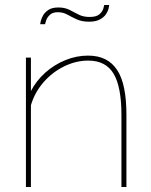

<svg xmlns="http://www.w3.org/2000/svg" viewBox="-20 -750 605 770"><path d="M487 0H467V-289Q467 -402 435.5 -454.5Q404 -507 334 -507Q284 -507 236.5 -483.5Q189 -460 154 -419.5Q119 -379 104 -328V0H84V-519H104V-385Q126 -427 162 -459Q198 -491 242.5 -509Q287 -527 333 -527Q373 -527 402 -512.5Q431 -498 450 -469Q469 -440 478 -395Q487 -350 487 -289ZM337 -663Q308 -663 287.5 -672.5Q267 -682 250 -691.5Q233 -701 212 -701Q191 -701 180 -690.5Q169 -680 165 -668Q161 -656 161 -653H141Q141 -655 143.5 -665.5Q146 -676 153 -688.5Q160 -701 174.5 -710.5Q189 -720 214 -720Q240 -720 258.5 -710.5Q277 -701 295.5 -691.5Q314 -682 339 -682Q367 -682 379 -693Q391 -704 394.5 -716Q398 -728 398 -730H418Q418 -727 415.5 -716Q413 -705 405 -693Q397 -681 380.5 -672Q364 -663 337 -663Z"/></svg>

Font: Raleway Thin
Style: Regular
Weight: 100
Designer: Matt McInerney, Pablo Impallari, Rodrigo Fuenzalida
Foundry: Matt McInerney, Pablo Impallari, Rodrigo Fuenzalida
Version: Version 4.026